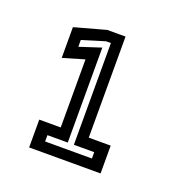

<svg xmlns="http://www.w3.org/2000/svg" viewBox="-67 -757 368 399"><g transform="rotate(20 116.5 -557.5)"><path d="M37.5 -415V-476.5H85V-627L37.5 -613V-681L106.5 -700H147V-476.5H195.5V-415ZM64.5 -438H168V-452H123V-677H112.5L62 -661.5V-646.5L109.5 -662V-452H64.5Z"/></g></svg>

Font: Tourney Thin SemiBold
Style: Regular
Weight: 600
Version: Version 1.015